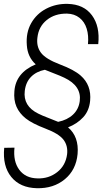

<svg xmlns="http://www.w3.org/2000/svg" viewBox="-23 -741 561 1003"><path d="M447.8 -214.4Q442.9 -162.1 411.4 -128.2Q379.9 -94.2 332.5 -75.7Q390.1 -26.9 382.3 63.5Q374.5 146.5 315.7 195.3Q256.8 244.1 169.9 242.2Q82 240.2 35.9 183.3Q-10.3 126.5 -1 31.2L52.7 30.3Q44.9 101.6 77.6 145.8Q110.4 189.9 172.9 190.9Q231.4 192.9 275.6 158.4Q319.8 124 327.6 64.5Q332.5 20 308.6 -11.2Q284.7 -42.5 214.8 -69.1Q145 -95.7 111.8 -122.1Q78.6 -148.4 63.2 -183.3Q47.9 -218.3 52.2 -265.1Q59.6 -361.3 163.6 -404.8Q121.1 -443.4 117.2 -504.4Q111.8 -570.3 139.9 -619.9Q168 -669.4 219 -695.8Q270 -722.2 330.6 -720.7Q414.6 -718.8 457.3 -661.1Q500 -603.5 490.2 -510.3H436.5Q440.9 -555.2 429.9 -591.1Q418.9 -627 392.3 -647.9Q365.7 -668.9 327.1 -669.9Q264.2 -670.9 221.4 -636.5Q178.7 -602.1 172.4 -544.4Q166.5 -498 191.2 -465.3Q215.8 -432.6 290 -404.5Q364.3 -376.5 398.4 -346.2Q455.6 -295.9 447.8 -214.4ZM211.4 -376.5Q167 -367.7 139.4 -339.8Q111.8 -312 106.4 -266.1Q96.7 -187 176.8 -147.5L200.2 -136.7L280.8 -104.5Q328.6 -114.3 358.4 -142.3Q388.2 -170.4 393.6 -212.9Q403.8 -292 313 -335L289.1 -345.7Z"/></svg>

Font: TypoPRO Roboto
Style: Italic
Weight: 300
Italic angle: -12°
Designer: Google
Version: Version 2.136; 2016